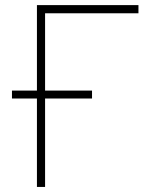

<svg xmlns="http://www.w3.org/2000/svg" viewBox="-20 -739 581 759"><path d="M126 -349.6H27.3V-380.9H126V-718.8H527.3V-686.5H158.2V-380.9H343.8V-349.6H158.2V0H126Z"/></svg>

Font: Min Sans VF VF
Style: Regular
Weight: 400
Designer: Jinseong-Kim, NotoSansCJK, Nunito
Foundry: Jinseong-Kim
Version: Version 1.420;Glyphs 3.1.2 (3151)